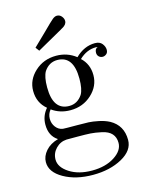

<svg xmlns="http://www.w3.org/2000/svg" viewBox="-126 -717 751 998"><g transform="rotate(-15 250.0 -218.0)"><path d="M130 -510Q157 -536 196 -574Q244 -622 256.5 -632Q269 -642 280 -642Q295 -642 305 -630Q315 -618 315 -605Q315 -599 313 -594.5Q311 -590 308.5 -586.5Q306 -583 301.5 -579.5Q297 -576 294.5 -574.5Q292 -573 286.5 -570Q281 -567 280 -566Q149 -492 145 -490ZM28 79Q28 47 52.5 19Q77 -9 120 -21Q76 -49 76 -110Q76 -157 107 -193Q60 -232 60 -296Q60 -355 107 -398.5Q154 -442 222 -442Q282 -442 328 -406Q376 -453 434 -453Q460 -453 472.5 -437Q485 -421 485 -404Q485 -389 475.5 -381.5Q466 -374 456 -374Q444 -374 435.5 -382Q427 -390 427 -403Q427 -424 443 -430Q440 -431 433 -431Q384 -431 343 -392Q384 -354 384 -295Q384 -236 337 -192.5Q290 -149 222 -149Q166 -149 123 -180Q106 -160 106 -133Q106 -108 121 -88.5Q136 -69 159 -66Q166 -65 234 -65Q274 -65 296 -64Q318 -63 349.5 -56.5Q381 -50 406 -37Q471 -1 471 77Q471 134 405.5 170Q340 206 249 206Q157 206 92.5 169.5Q28 133 28 79ZM80 79Q80 120 128.5 151.5Q177 183 250 183Q322 183 370.5 152Q419 121 419 79Q419 49 402 30Q385 11 350 3.5Q315 -4 290.5 -5.5Q266 -7 221 -7H162Q128 -5 104 20Q80 45 80 79ZM135 -295Q135 -172 222 -172Q266 -172 293 -212Q309 -239 309 -296Q309 -419 222 -419Q178 -419 151 -379Q135 -352 135 -295Z"/></g></svg>

Font: CMU Serif
Style: Roman
Weight: 500
Version: Version 0.7.0